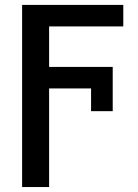

<svg xmlns="http://www.w3.org/2000/svg" viewBox="-20 -548 555 771"><path d="M432.6 -101.6V-279.3H177.2V-441.9H475.1V-528.3H68.8V203.1H177.2V-192.9H345.7V-101.6Z"/></svg>

Font: Bert Sans Medium
Style: Regular
Weight: 500
Designer: Christian Robertson (Google), Cristiano Sobral
Foundry: Google, Cristiano Sobral
Version: Version 3.101